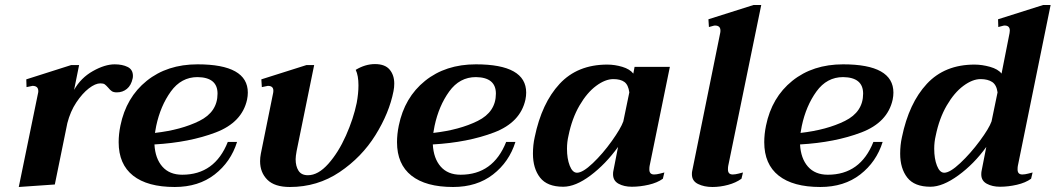

<svg xmlns="http://www.w3.org/2000/svg" viewBox="-20 -737 4217 767"><path d="M511 -434Q511 -428 510 -424Q504 -396 487 -382Q470 -368 447 -368Q434 -368 427 -372.5Q420 -377 412 -387Q404 -396 398.5 -400Q393 -404 381 -404Q361 -404 335 -384Q309 -364 285 -328Q261 -292 249 -245L199 0L55 10L132 -365Q133 -368 133 -373Q133 -394 110 -394Q108 -394 86 -389L85 -420L264 -477H296L276 -378Q303 -426 351 -453Q399 -480 438 -480Q469 -480 490 -469.5Q511 -459 511 -434Z M597 -160Q600 -104 628.5 -71.5Q657 -39 708 -39Q838 -39 890 -170H927Q902 -90 837.5 -40Q773 10 678 10Q569 10 511.5 -35.5Q454 -81 454 -169Q454 -201 461 -235Q484 -348 566 -414Q648 -480 769 -480Q970 -480 970 -367Q970 -354 967 -339Q947 -248 842 -208Q737 -168 597 -160ZM849 -363Q849 -428 769 -429Q704 -429 662.5 -371.5Q621 -314 604 -234Q600 -213 599 -206Q704 -218 776.5 -254Q849 -290 849 -363Z M1019 -93Q1019 -108 1022 -123L1071 -365Q1072 -369 1072 -375Q1072 -394 1050 -394Q1048 -394 1026 -389L1024 -420L1204 -477H1235L1165 -134Q1161 -112 1161 -101Q1161 -73 1172.5 -55Q1184 -37 1210 -37Q1251 -37 1291.5 -82.5Q1332 -128 1362 -195.5Q1392 -263 1405 -326Q1412 -364 1412 -396Q1412 -435 1401 -458Q1439 -481 1478 -481Q1518 -481 1536.5 -459Q1555 -437 1555 -403Q1555 -388 1552 -373Q1535 -286 1480 -197.5Q1425 -109 1336.5 -49.5Q1248 10 1138 10Q1077 10 1048 -19Q1019 -48 1019 -93Z M1709 -160Q1712 -104 1740.5 -71.5Q1769 -39 1820 -39Q1950 -39 2002 -170H2039Q2014 -90 1949.5 -40Q1885 10 1790 10Q1681 10 1623.5 -35.5Q1566 -81 1566 -169Q1566 -201 1573 -235Q1596 -348 1678 -414Q1760 -480 1881 -480Q2082 -480 2082 -367Q2082 -354 2079 -339Q2059 -248 1954 -208Q1849 -168 1709 -160ZM1961 -363Q1961 -428 1881 -429Q1816 -429 1774.5 -371.5Q1733 -314 1716 -234Q1712 -213 1711 -206Q1816 -218 1888.5 -254Q1961 -290 1961 -363Z M2109 -123Q2109 -158 2116 -189Q2144 -325 2215.5 -402Q2287 -479 2406 -479Q2436 -479 2466 -470Q2496 -461 2510 -443L2515 -470H2656L2575 -74Q2574 -69 2574 -60Q2574 -40 2593 -40Q2603 -40 2616.5 -43.5Q2630 -47 2634 -48L2628 -23Q2606 -7 2571.5 1Q2537 9 2504 9Q2473 9 2451 -3Q2429 -15 2429 -41Q2429 -49 2430 -53L2449 -150Q2399 -81 2339 -36Q2279 9 2230 9Q2166 9 2137.5 -27.5Q2109 -64 2109 -123ZM2470 -252 2494 -368Q2490 -398 2474.5 -409.5Q2459 -421 2430 -421Q2398 -421 2361.5 -394Q2325 -367 2295 -315.5Q2265 -264 2251 -195Q2245 -170 2245 -143Q2245 -103 2256 -75Q2267 -47 2285 -47Q2308 -47 2348 -85Q2388 -123 2424 -173.5Q2460 -224 2470 -252Z M2744 -41Q2744 -49 2745 -53L2857 -605Q2858 -609 2858 -615Q2858 -635 2836 -635Q2833 -635 2826.5 -633Q2820 -631 2812 -629L2810 -660L2990 -717H3021L2889 -74Q2888 -69 2888 -60Q2888 -40 2907 -40Q2917 -40 2930.5 -43.5Q2944 -47 2948 -48L2942 -23Q2920 -7 2888.5 1.5Q2857 10 2826 10Q2793 10 2768.5 -2Q2744 -14 2744 -41Z M3176 -160Q3179 -104 3207.5 -71.5Q3236 -39 3287 -39Q3417 -39 3469 -170H3506Q3481 -90 3416.5 -40Q3352 10 3257 10Q3148 10 3090.5 -35.5Q3033 -81 3033 -169Q3033 -201 3040 -235Q3063 -348 3145 -414Q3227 -480 3348 -480Q3549 -480 3549 -367Q3549 -354 3546 -339Q3526 -248 3421 -208Q3316 -168 3176 -160ZM3428 -363Q3428 -428 3348 -429Q3283 -429 3241.5 -371.5Q3200 -314 3183 -234Q3179 -213 3178 -206Q3283 -218 3355.5 -254Q3428 -290 3428 -363Z M3576 -123Q3576 -158 3583 -189Q3611 -325 3682.5 -402Q3754 -479 3873 -479Q3903 -479 3935 -470Q3967 -461 3981 -443L4013 -605Q4014 -609 4014 -615Q4014 -635 3993 -635Q3990 -635 3983 -633Q3976 -631 3968 -629L3967 -660L4147 -717H4177L4046 -74Q4045 -69 4045 -60Q4045 -40 4064 -40Q4074 -40 4087.5 -43.5Q4101 -47 4105 -48L4099 -23Q4077 -7 4042.5 1Q4008 9 3975 9Q3944 9 3922 -3Q3900 -15 3900 -40Q3900 -48 3901 -53L3920 -150Q3871 -82 3808.5 -36.5Q3746 9 3697 9Q3633 9 3604.5 -27.5Q3576 -64 3576 -123ZM3941 -252 3965 -368Q3961 -398 3943.5 -409.5Q3926 -421 3897 -421Q3865 -421 3828.5 -394Q3792 -367 3762 -315.5Q3732 -264 3718 -195Q3712 -170 3712 -143Q3712 -103 3723 -75Q3734 -47 3752 -47Q3775 -47 3816 -85.5Q3857 -124 3894 -174Q3931 -224 3941 -252Z"/></svg>

Font: Taviraj SemiBold
Style: Italic
Weight: 600
Italic angle: -12°
Designer: Katatrad Team
Foundry: CadsonDemak
Version: Version 1.001